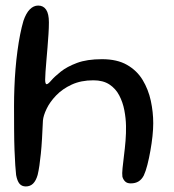

<svg xmlns="http://www.w3.org/2000/svg" viewBox="-20 -646 626 691"><path d="M73 25Q58.5 25 50.2 15.2Q42 5.5 38 -16Q36.5 -28 35 -51Q33.5 -74 32.2 -106.2Q31 -138.5 30.8 -178.8Q30.5 -219 30.5 -265Q30.5 -296.5 31.8 -330.2Q33 -364 35.8 -397.5Q38.5 -431 42.8 -462.5Q47 -494 52.5 -521.8Q58 -549.5 64.5 -571.5Q74 -599 87.5 -612.5Q101 -626 117.5 -626Q136 -626 146 -611.2Q156 -596.5 156 -565.5Q156 -546.5 154.5 -523.2Q153 -500 151 -475.5Q149 -451 147 -428.2Q145 -405.5 143.8 -387.5Q142.5 -369.5 142.5 -359.5Q142.5 -343 148 -343Q153 -343 164.5 -356.5Q176 -370 198.5 -388Q221 -406 257 -419.5Q293 -433 347 -433Q401.5 -433 437.2 -412.5Q473 -392 493.5 -358Q514 -324 522.8 -283.2Q531.5 -242.5 531.5 -202.5Q531.5 -182 528.8 -156Q526 -130 521.2 -103.2Q516.5 -76.5 510.5 -53Q504.5 -29.5 497.5 -14.5Q490 0 478.5 7Q467 14 450.5 14Q437.5 14 430.5 7.2Q423.5 0.5 420.5 -10Q419 -20.5 421 -40.5Q423 -60.5 426.2 -86Q429.5 -111.5 431.8 -139.2Q434 -167 433.5 -193Q433 -220.5 427.5 -249.2Q422 -278 409.2 -302.5Q396.5 -327 373.8 -342Q351 -357 316 -357Q271.5 -357 238 -341.5Q204.5 -326 182 -302.5Q159.5 -279 147.8 -254.5Q136 -230 134.5 -212Q133 -176.5 131.2 -146.8Q129.5 -117 127 -93Q124.5 -69 121.8 -50Q119 -31 115.5 -16.5Q109.5 4.5 99 14.8Q88.5 25 73 25Z"/></svg>

Font: Gluten Thin Light
Style: Regular
Weight: 300
Version: Version 1.300